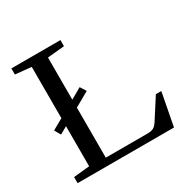

<svg xmlns="http://www.w3.org/2000/svg" viewBox="-149 -812 961 961"><g transform="rotate(-30 332.0 -331.5)"><path d="M33.7 0V-35.2L126 -44.4V-275.9L83.5 -252L63.5 -287.1L126 -322.3V-618.7L33.7 -627.9V-663.1H317.4V-627.9L219.7 -618.7V-375L282.7 -411.1L304.2 -377L219.7 -329.1V-40H460.4Q483.4 -40 495.8 -46.9Q508.3 -53.7 520.5 -72.8L595.7 -189.9H627L590.8 0Z"/></g></svg>

Font: Elstob 8pt
Style: Regular
Weight: 400
Designer: Peter S. Baker
Version: Version 1.015